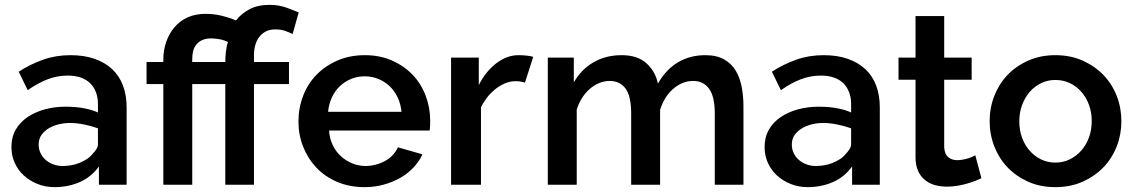

<svg xmlns="http://www.w3.org/2000/svg" viewBox="-20 -760 4665 790"><path d="M387 0V-75Q355 -31 307.5 -10.5Q260 10 204 10Q167 10 134.5 -3Q102 -16 78 -38Q54 -60 40.5 -90Q27 -120 27 -155Q27 -196 45 -227Q63 -258 94.5 -279Q126 -300 166 -310.5Q206 -321 249 -321Q294 -321 328.5 -314Q363 -307 383 -297V-332Q383 -359 374.5 -381Q366 -403 350.5 -418Q335 -433 312 -441Q289 -449 259 -449Q216 -449 176.5 -434Q137 -419 94 -389L57 -465Q105 -496 157.5 -514.5Q210 -533 270 -533Q326 -533 369 -518Q412 -503 441.5 -475.5Q471 -448 486 -408Q501 -368 501 -318V0ZM362 -128Q371 -137 377 -147Q383 -157 383 -166V-232Q355 -242 325 -248Q295 -254 268 -254Q244 -254 221.5 -248.5Q199 -243 180.5 -232Q162 -221 150.5 -204.5Q139 -188 139 -165Q139 -146 147 -129.5Q155 -113 168.5 -101.5Q182 -90 200 -83.5Q218 -77 238 -77Q255 -77 272.5 -80Q290 -83 306.5 -89.5Q323 -96 337.5 -105.5Q352 -115 362 -128Z M652 0V-414H583V-505H652V-515Q652 -554 664 -588Q676 -622 698 -648Q720 -674 752 -688.5Q784 -703 825 -703Q860 -703 891 -695.5Q922 -688 951 -676Q974 -705 1007.5 -722.5Q1041 -740 1089 -740Q1109 -740 1126 -737Q1143 -734 1157.5 -729Q1172 -724 1185 -718.5Q1198 -713 1209 -709L1184 -620Q1170 -627 1153 -633Q1136 -639 1112 -639Q1089 -639 1072.5 -630Q1056 -621 1045.5 -606.5Q1035 -592 1030 -573Q1025 -554 1025 -534V-505H1169V-414H1025V0H907V-414H771V0ZM771 -505H907Q907 -524 909.5 -547Q912 -570 918 -587Q903 -595 883.5 -598.5Q864 -602 849 -602Q828 -602 813 -595.5Q798 -589 788.5 -577.5Q779 -566 775 -551Q771 -536 771 -517Z M1481 10Q1418 10 1367.5 -11.5Q1317 -33 1282 -70Q1247 -107 1227.5 -156Q1208 -205 1208 -259Q1208 -315 1227 -365Q1246 -415 1282 -452Q1318 -489 1368.5 -511Q1419 -533 1481 -533Q1544 -533 1594 -510.5Q1644 -488 1678.5 -451.5Q1713 -415 1731.5 -366Q1750 -317 1750 -264Q1750 -252 1749.5 -241Q1749 -230 1748 -223H1334Q1336 -190 1349 -163Q1362 -136 1383 -117Q1404 -98 1430 -87.5Q1456 -77 1484 -77Q1505 -77 1526 -82.5Q1547 -88 1565 -98Q1583 -108 1596.5 -122.5Q1610 -137 1617 -154L1718 -125Q1705 -96 1681.5 -71Q1658 -46 1627.5 -28.5Q1597 -11 1559.5 -0.5Q1522 10 1481 10ZM1632 -300Q1629 -332 1616 -359.5Q1603 -387 1582.5 -406Q1562 -425 1536 -435.5Q1510 -446 1481 -446Q1450 -446 1424 -435Q1398 -424 1378 -405Q1358 -386 1345.5 -359Q1333 -332 1330 -300Z M2140 -420Q2121 -426 2102 -426Q2078 -426 2056.5 -416.5Q2035 -407 2016.5 -392Q1998 -377 1983.5 -358Q1969 -339 1959 -319V0H1836V-523H1950V-410Q1979 -467 2022.5 -500Q2066 -533 2113 -533Q2131 -533 2148.5 -531Q2166 -529 2174 -526Z M3039 0H2921V-293Q2921 -363 2897.5 -395Q2874 -427 2832 -427Q2809 -427 2788.5 -418.5Q2768 -410 2749.5 -394Q2731 -378 2717.5 -356Q2704 -334 2696 -308V0H2577V-293Q2577 -364 2554 -395.5Q2531 -427 2488 -427Q2467 -427 2446 -418.5Q2425 -410 2407 -394.5Q2389 -379 2375 -357Q2361 -335 2353 -309V0H2234V-523H2341V-421Q2372 -475 2422.5 -504Q2473 -533 2538 -533Q2603 -533 2640 -499.5Q2677 -466 2687 -416Q2720 -474 2769.5 -503.5Q2819 -533 2882 -533Q2930 -533 2960.5 -515Q2991 -497 3008 -468Q3025 -439 3032 -401Q3039 -363 3039 -323Z M3486 0V-75Q3454 -31 3406.5 -10.5Q3359 10 3303 10Q3266 10 3233.5 -3Q3201 -16 3177 -38Q3153 -60 3139.5 -90Q3126 -120 3126 -155Q3126 -196 3144 -227Q3162 -258 3193.5 -279Q3225 -300 3265 -310.5Q3305 -321 3348 -321Q3393 -321 3427.5 -314Q3462 -307 3482 -297V-332Q3482 -359 3473.5 -381Q3465 -403 3449.5 -418Q3434 -433 3411 -441Q3388 -449 3358 -449Q3315 -449 3275.5 -434Q3236 -419 3193 -389L3156 -465Q3204 -496 3256.5 -514.5Q3309 -533 3369 -533Q3425 -533 3468 -518Q3511 -503 3540.5 -475.5Q3570 -448 3585 -408Q3600 -368 3600 -318V0ZM3461 -128Q3470 -137 3476 -147Q3482 -157 3482 -166V-232Q3454 -242 3424 -248Q3394 -254 3367 -254Q3343 -254 3320.5 -248.5Q3298 -243 3279.5 -232Q3261 -221 3249.5 -204.5Q3238 -188 3238 -165Q3238 -146 3246 -129.5Q3254 -113 3267.5 -101.5Q3281 -90 3299 -83.5Q3317 -77 3337 -77Q3354 -77 3371.5 -80Q3389 -83 3405.5 -89.5Q3422 -96 3436.5 -105.5Q3451 -115 3461 -128Z M4018 -27Q4006 -21 3990.5 -15Q3975 -9 3957 -4Q3939 1 3918.5 4.5Q3898 8 3877 8Q3850 8 3826.5 1.5Q3803 -5 3785 -20Q3767 -35 3757 -58Q3747 -81 3747 -114V-432H3677V-523H3747V-694H3865V-523H3978V-432H3865V-153Q3867 -125 3882 -113Q3897 -101 3918 -101Q3929 -101 3940.5 -103Q3952 -105 3962 -108Q3972 -111 3979.5 -114.5Q3987 -118 3993 -121Z M4322 10Q4260 10 4210 -12.5Q4160 -35 4125 -72Q4090 -109 4071 -158Q4052 -207 4052 -261Q4052 -316 4071 -365Q4090 -414 4125 -451Q4160 -488 4210.5 -510.5Q4261 -533 4322 -533Q4385 -533 4435 -510.5Q4485 -488 4520.5 -451Q4556 -414 4575 -365Q4594 -316 4594 -261Q4594 -207 4575 -158Q4556 -109 4520.5 -72Q4485 -35 4435 -12.5Q4385 10 4322 10ZM4174 -260Q4174 -224 4185.5 -193Q4197 -162 4217 -139.5Q4237 -117 4264 -104Q4291 -91 4322 -91Q4354 -91 4381 -104Q4408 -117 4428.5 -140Q4449 -163 4460.5 -194Q4472 -225 4472 -262Q4472 -298 4460.5 -329Q4449 -360 4428.5 -383Q4408 -406 4381 -418.5Q4354 -431 4322 -431Q4291 -431 4264 -418Q4237 -405 4217 -382Q4197 -359 4185.5 -328Q4174 -297 4174 -260Z"/></svg>

Font: Rising Sun SemiBold
Style: Regular
Weight: 600
Designer: Matt McInerney, Pablo Impallari, Rodrigo Fuenzalida (Raleway font), Stephen Hutchings (Greek), Cristiano Sobral (main ch
Foundry: The Rising Sun Project Authors
Version: Version 4.327; ttfautohint (v1.8.4.7-5d5b-dirty)